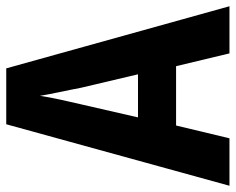

<svg xmlns="http://www.w3.org/2000/svg" viewBox="-90 -665 755 615"><g transform="rotate(-90 287.5 -357.5)"><path d="M424 0H575L376 -715H197L0 0H152L193 -171H383ZM314 -475 357 -293H219L261 -476C270 -515 283 -571 288 -607C294 -570 306 -518 314 -475Z"/></g></svg>

Font: Noto Sans Devanagari Condensed
Style: Bold
Weight: 700
Width: 3
Designer: Jelle Bosma - Monotype Design Team
Foundry: Monotype Imaging Inc.
Version: Version 2.004